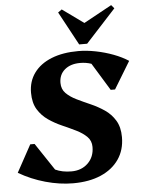

<svg xmlns="http://www.w3.org/2000/svg" viewBox="-76 -991 788 1056"><g transform="rotate(-5 318.0 -463.0)"><path d="M285 16Q211 16 132.5 -6Q54 -28 -14 -68L68 -218H92L192 -68Q230 -50 281 -50Q337 -50 372.5 -84.5Q408 -119 408 -174Q408 -208 385.5 -230.5Q363 -253 327.5 -270.5Q292 -288 252 -305.5Q212 -323 177 -347Q142 -371 119.5 -407.5Q97 -444 97 -500Q97 -563 131 -609.5Q165 -656 227.5 -681Q290 -706 376 -706Q421 -706 471.5 -696Q522 -686 568.5 -668.5Q615 -651 650 -628L559 -478H535L442 -630Q413 -640 380 -640Q327 -640 295 -613Q263 -586 263 -540Q263 -505 285.5 -482.5Q308 -460 343 -443Q378 -426 418 -408.5Q458 -391 493.5 -367Q529 -343 551.5 -306Q574 -269 574 -214Q574 -143 538.5 -91.5Q503 -40 438.5 -12Q374 16 285 16ZM384 -742 284 -927 305 -942 423 -857 578 -942 594 -923 428 -742Z"/></g></svg>

Font: Platypi
Style: Bold Italic
Weight: 700
Italic angle: -13°
Designer: David Sargent
Foundry: Bolt Cutter Type
Version: Version 1.200; ttfautohint (v1.8.4.7-5d5b)